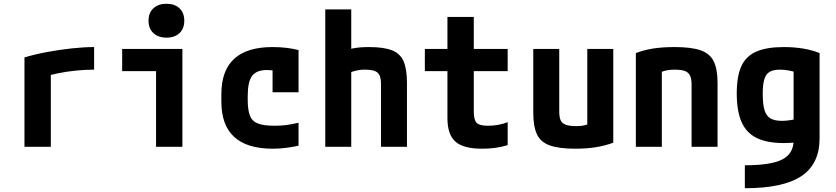

<svg xmlns="http://www.w3.org/2000/svg" viewBox="-20 -780 4440 1020"><path d="M110 -475Q167 -492 232 -504Q297 -516 361.5 -523Q426 -530 480 -530V-410Q433 -410 383.5 -405Q334 -400 289.5 -391Q245 -382 211 -370L250 -435V0H110Z M809 0V-402H629V-520H949V0ZM865 -580Q821 -580 795 -604Q769 -628 769 -670Q769 -712 795 -736Q821 -760 864 -760Q908 -760 933.5 -736Q959 -712 959 -670Q959 -628 933.5 -604Q908 -580 865 -580Z M1429 10Q1156 10 1156 -240V-280Q1156 -530 1428 -530Q1504 -530 1566 -514V-290H1428V-495L1492 -390Q1472 -398 1447 -403Q1422 -408 1398 -408Q1343 -408 1319.5 -377Q1296 -346 1296 -270V-250Q1296 -195 1308 -165Q1320 -135 1351 -123.5Q1382 -112 1439 -112Q1473 -112 1500.5 -115.5Q1528 -119 1566 -128V-6Q1535 1 1500 5.5Q1465 10 1429 10Z M2004 -332Q2004 -363 1996.5 -379.5Q1989 -396 1970.5 -403Q1952 -410 1917 -410Q1900 -410 1885 -407.5Q1870 -405 1851 -399Q1832 -393 1802 -380L1781 -496Q1818 -515 1853 -522.5Q1888 -530 1940 -530Q2018 -530 2062 -513Q2106 -496 2124 -454.5Q2142 -413 2142 -340V0H2004ZM1708 0V-730H1846V0Z M2541 10Q2442 10 2399.5 -27.5Q2357 -65 2357 -153V-402H2237V-520H2357V-690H2497V-520H2677V-402H2497V-187Q2497 -143 2512 -127.5Q2527 -112 2571 -112Q2601 -112 2628 -117Q2655 -122 2677 -131V-9Q2645 1 2611.5 5.5Q2578 10 2541 10Z M3036 10Q2951 10 2902 -7Q2853 -24 2833 -65.5Q2813 -107 2813 -180V-520H2951V-188Q2951 -158 2958.5 -141Q2966 -124 2986.5 -117Q3007 -110 3041 -110Q3061 -110 3076 -112.5Q3091 -115 3111 -122.5Q3131 -130 3162 -144L3100 -58V-520H3238V-22Q3195 -6 3146 2Q3097 10 3036 10Z M3358 -498Q3402 -515 3451.5 -522.5Q3501 -530 3564 -530Q3652 -530 3701.5 -513Q3751 -496 3771.5 -454.5Q3792 -413 3792 -340V0H3654V-332Q3654 -362 3645.5 -379Q3637 -396 3618 -403Q3599 -410 3564 -410Q3545 -410 3529 -407.5Q3513 -405 3492.5 -398Q3472 -391 3440 -376L3496 -462V0H3358Z M3937 98Q4076 98 4136 67Q4196 36 4196 -35V-462L4232 -390Q4195 -401 4170.5 -405.5Q4146 -410 4124 -410Q4089 -410 4069 -398.5Q4049 -387 4040.5 -359Q4032 -331 4032 -281Q4032 -226 4041.5 -195Q4051 -164 4073 -151Q4095 -138 4134 -138Q4154 -138 4177.5 -141.5Q4201 -145 4237 -152L4260 -30Q4234 -26 4204.5 -23Q4175 -20 4144 -20Q4055 -20 4000 -47Q3945 -74 3919.5 -132Q3894 -190 3894 -284Q3894 -375 3918.5 -428.5Q3943 -482 3998 -506Q4053 -530 4144 -530Q4255 -530 4334 -498V-45Q4334 91 4237.5 155.5Q4141 220 3937 220Z"/></svg>

Font: M PLUS Code Latin SemiExpanded
Style: Bold
Weight: 700
Width: 6
Designer: Coji Morishita
Foundry: UNDERFOREST DESIGN
Version: Version 1.002; ttfautohint (v1.8.3)